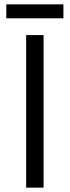

<svg xmlns="http://www.w3.org/2000/svg" viewBox="-20 -861 320 881"><path d="M100 0H180V-700H100ZM9 -777H271V-841H9Z"/></svg>

Font: Fixel Variable
Style: Regular
Weight: 100
Width: 3
Designer: AlfaBravo + MacPaw
Foundry: Kyrylo Tkachov, Marchela Mozhyna, Serhii Makarenko, Maria Weinstein, Zakhar Kryvoshyya
Version: Version 1.211